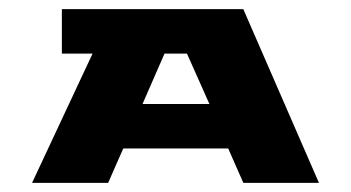

<svg xmlns="http://www.w3.org/2000/svg" viewBox="-20 -720 766 419"><path d="M50 -321 182 -603H115V-700H511L676 -321H511L478 -396H249L216 -321ZM291 -493H437L388 -603H339Z"/></svg>

Font: Stalinist One
Style: Regular
Weight: 400
Designer: Jovanny Lemonad
Foundry: Alexey Maslov, Jovanny Lemonad
Version: Version 3.004